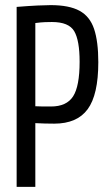

<svg xmlns="http://www.w3.org/2000/svg" viewBox="-20 -730 422 750"><path d="M45 0V-703Q94 -707 127 -708.5Q160 -710 178 -710Q250 -710 290.5 -688Q331 -666 347.5 -617Q364 -568 364 -487Q364 -360 322.5 -303.5Q281 -247 192 -247Q170 -247 155 -247.5Q140 -248 118 -249V0ZM118 -640V-315Q135 -314 148.5 -314Q162 -314 179 -314Q240 -314 265.5 -353.5Q291 -393 291 -489Q291 -572 270 -608Q249 -644 183 -644Q171 -644 156 -643.5Q141 -643 118 -640Z"/></svg>

Font: Georama Condensed
Style: Regular
Weight: 400
Width: 3
Designer: Jean-Baptiste Levee
Foundry: Production Type
Version: Version 1.000